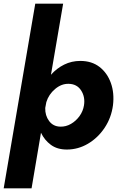

<svg xmlns="http://www.w3.org/2000/svg" viewBox="-30 -800 648 1040"><path d="M582 -230Q590 -296 570.5 -350.5Q551 -405 509 -437.5Q467 -470 405 -470Q358 -470 317.5 -450Q277 -430 246 -395L312 -780H161L-10 220H141L192 -81Q211 -41 245.5 -15.5Q280 10 332 10Q393 10 446.5 -21.5Q500 -53 536.5 -107.5Q573 -162 582 -230ZM425 -230Q420 -198 401 -171.5Q382 -145 354.5 -129Q327 -113 296 -114Q258 -115 236 -144.5Q214 -174 215 -215L221 -247Q234 -289 268.5 -318Q303 -347 342 -346Q387 -345 409.5 -310Q432 -275 425 -230Z"/></svg>

Font: Jost* 700 Bold Italic
Style: Bold Italic
Weight: 700
Italic angle: -10°
Version: Version 3.200; ttfautohint (v0.97) -l 8 -r 50 -G 200 -x 14 -